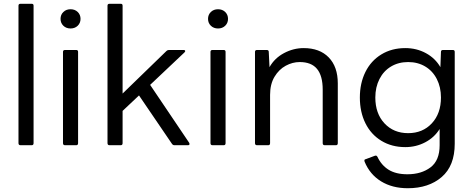

<svg xmlns="http://www.w3.org/2000/svg" viewBox="-20 -770 2509 1018"><path d="M89 0Q78 0 78 -11V-740Q78 -750 89 -750H148Q158 -750 158 -740V-11Q158 0 148 0Z M301 -670Q301 -692 316 -706.5Q331 -721 354 -721Q377 -721 392 -706.5Q407 -692 407 -670Q407 -648 392 -633.5Q377 -619 354 -619Q331 -619 316 -633.5Q301 -648 301 -670ZM325 0Q314 0 314 -11V-495Q314 -505 325 -505H384Q394 -505 394 -495V-11Q394 0 384 0Z M561 0Q550 0 550 -11V-740Q550 -750 561 -750H620Q630 -750 630 -740V-274L863 -500Q868 -505 876 -505H953Q962 -505 962 -499Q962 -496 958 -492L776 -320L983 -13Q985 -9 985 -7Q985 0 976 0H905Q897 0 892 -7L717 -264L630 -182V-11Q630 0 620 0Z M1083 -670Q1083 -692 1098 -706.5Q1113 -721 1136 -721Q1159 -721 1174 -706.5Q1189 -692 1189 -670Q1189 -648 1174 -633.5Q1159 -619 1136 -619Q1113 -619 1098 -633.5Q1083 -648 1083 -670ZM1107 0Q1096 0 1096 -11V-495Q1096 -505 1107 -505H1166Q1176 -505 1176 -495V-11Q1176 0 1166 0Z M1343 0Q1332 0 1332 -11V-495Q1332 -505 1343 -505H1394Q1405 -505 1405 -495L1409 -414Q1436 -462 1486 -488.5Q1536 -515 1590 -515Q1675 -515 1723 -465.5Q1771 -416 1771 -328V-11Q1771 0 1761 0H1702Q1691 0 1691 -11V-295Q1691 -368 1661 -404.5Q1631 -441 1569 -441Q1531 -441 1495 -421.5Q1459 -402 1435.5 -363Q1412 -324 1412 -267V-11Q1412 0 1402 0Z M1913 87Q1912 85 1912 81Q1912 75 1919 74L1967 56Q1969 55 1972 55Q1978 55 1981 61Q2002 106 2040.5 130Q2079 154 2140 154Q2214 154 2262.5 117.5Q2311 81 2311 0V-86Q2283 -41 2234.5 -15.5Q2186 10 2129 10Q2057 10 2002 -23.5Q1947 -57 1917.5 -116.5Q1888 -176 1888 -253Q1888 -329 1917.5 -388.5Q1947 -448 2002 -481.5Q2057 -515 2129 -515Q2189 -515 2238.5 -488Q2288 -461 2315 -414L2318 -495Q2318 -505 2329 -505H2381Q2391 -505 2391 -495V-8Q2391 109 2322 168.5Q2253 228 2142 228Q2060 228 2000.5 191.5Q1941 155 1913 87ZM2318 -253Q2318 -308 2296 -351Q2274 -394 2234.5 -417.5Q2195 -441 2144 -441Q2093 -441 2053.5 -417.5Q2014 -394 1992 -351Q1970 -308 1970 -253Q1970 -168 2018.5 -116Q2067 -64 2144 -64Q2221 -64 2269.5 -116Q2318 -168 2318 -253Z"/></svg>

Font: LINE Seed Sans TH App
Style: Regular
Weight: 400
Designer: Dalton Maag Ltd | Thai characters by Cadson Demak Co.,Ltd.
Foundry: Dalton Maag Ltd
Version: Version 1.003